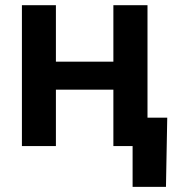

<svg xmlns="http://www.w3.org/2000/svg" viewBox="-20 -560 673 736"><path d="M449.7 -323.7V-216.3H158.7V-323.7ZM194.3 -540V0H64V-540ZM545.4 -540V0H414.6V-540ZM488.3 156.2V0H447.8V-108.9H621.1L616.2 156.2Z"/></svg>

Font: V-Inter
Style: SemiBold-600
Weight: 600
Designer: Rasmus Andersson
Foundry: rsms
Version: Version 4.000;git-4146feb